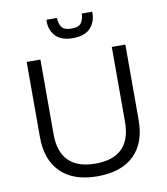

<svg xmlns="http://www.w3.org/2000/svg" viewBox="-94 -943 899 1033"><g transform="rotate(-10 355.5 -426.5)"><path d="M356 12Q225 12 155.5 -56.5Q86 -125 86 -248V-660H161V-251Q161 -155 210.5 -106Q260 -57 356 -57Q551 -57 551 -251V-660H625V-248Q625 -123 555.5 -55.5Q486 12 356 12ZM230 -865H288Q287 -839 300 -817Q313 -795 356 -795Q397 -795 410 -816.5Q423 -838 423 -865H480Q482 -812 451 -777.5Q420 -743 354 -743Q288 -743 257.5 -778Q227 -813 230 -865Z"/></g></svg>

Font: Bricolage Grotesque 12pt Light
Style: Regular
Weight: 300
Designer: Mathieu Triay
Foundry: Atelier Triay
Version: Version 1.001; ttfautohint (v1.8.4.7-5d5b);gftools[0.9.33.de